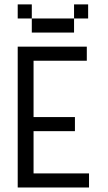

<svg xmlns="http://www.w3.org/2000/svg" viewBox="-20 -832 478 852"><path d="M58.6 -625H365.2V-562.5H128.9V-312.5H312.5V-250H128.9V-62.5H375V0H58.6ZM183.6 -750V-687.5H121.1V-750ZM246.1 -750V-687.5H183.6V-750ZM308.6 -750V-687.5H246.1V-750ZM371.1 -812.5V-750H308.6V-812.5ZM121.1 -812.5V-750H58.6V-812.5Z"/></svg>

Font: Sudo Variable
Style: Regular
Weight: 400
Monospace: yes
Designer: Jens Kutilek
Foundry: Jens Kutilek
Version: Version 0.040